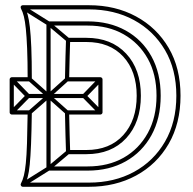

<svg xmlns="http://www.w3.org/2000/svg" viewBox="-20 -708 741 736"><path d="M174 -62V-618Q174 -621 168.5 -615.5Q163 -610 166 -610H316Q316 -610 316 -610Q316 -610 316 -610Q395 -610 454 -576.5Q513 -543 546.5 -483Q580 -423 580 -341Q580 -341 580 -341Q580 -341 580 -341Q580 -259 546.5 -198Q513 -137 454 -103.5Q395 -70 316 -70Q316 -70 316 -70Q316 -70 316 -70H166Q163 -70 168.5 -64.5Q174 -59 174 -62ZM246 -119 236 -131 161 -68Q161 -68 161.5 -68.5Q162 -69 162 -69L63 -7L71 7L170 -55Q171 -55 171 -55.5Q171 -56 171 -56ZM71 -687 63 -673 162 -611Q162 -611 161.5 -611.5Q161 -612 161 -612L236 -549L246 -561L171 -624Q171 -624 171 -624.5Q171 -625 170 -625ZM158 -62Q158 -59 160.5 -56.5Q163 -54 166 -54H316Q316 -54 316 -54Q316 -54 316 -54Q399 -54 462 -89.5Q525 -125 560.5 -189.5Q596 -254 596 -341Q596 -341 596 -341Q596 -341 596 -341Q596 -428 560.5 -492Q525 -556 462 -591Q399 -626 316 -626Q316 -626 316 -626Q316 -626 316 -626H166Q163 -626 160.5 -623.5Q158 -621 158 -618ZM303 -332V-348H87V-332ZM19 -283 31 -271 93 -334Q95 -336 95 -339.5Q95 -343 93 -346L31 -410L19 -398L81 -334Q83 -332 83 -340Q83 -348 81 -346ZM371 -398 359 -410 297 -346Q295 -343 295 -339.5Q295 -336 297 -334L359 -271L371 -283L309 -346Q307 -348 307 -340Q307 -332 309 -334ZM242 -398 232 -410 161 -346Q161 -346 161 -346Q161 -346 161 -346L89 -283L99 -271L171 -334Q171 -334 171 -334Q171 -334 171 -334ZM99 -410 89 -398 161 -334Q161 -334 161 -334Q161 -334 161 -334L232 -271L242 -283L171 -346Q171 -346 171 -346Q171 -346 171 -346ZM67 8H321Q422 8 501.5 -35Q581 -78 626.5 -156.5Q672 -235 672 -341Q672 -447 626.5 -524.5Q581 -602 501.5 -645Q422 -688 321 -688H67Q63 -688 60.5 -684.5Q58 -681 60 -676Q67 -663 71.5 -645Q76 -627 79 -598Q82 -569 84 -522Q86 -475 86 -404L94 -412H25Q22 -412 19.5 -409.5Q17 -407 17 -404V-277Q17 -274 19.5 -271.5Q22 -269 25 -269H94L86 -277Q85 -206 83.5 -159Q82 -112 79 -82.5Q76 -53 71.5 -35Q67 -17 60 -4Q58 0 60.5 4Q63 8 67 8ZM311 -547Q401 -547 452.5 -491Q504 -435 504 -341Q504 -247 452.5 -190Q401 -133 311 -133H241L249 -125Q248 -153 247 -190.5Q246 -228 245 -277L237 -269H365Q368 -269 370.5 -271.5Q373 -274 373 -277V-404Q373 -407 370.5 -409.5Q368 -412 365 -412H237L245 -404Q246 -453 247 -490Q248 -527 249 -555L241 -547ZM67 -8 74 4Q81 -10 86 -28.5Q91 -47 94 -77Q97 -107 99 -155.5Q101 -204 102 -277Q102 -280 99.5 -282.5Q97 -285 94 -285H25L33 -277V-404L25 -396H94Q97 -396 99.5 -398.5Q102 -401 102 -404Q102 -478 100 -526Q98 -574 94.5 -604Q91 -634 86 -652Q81 -670 74 -684L67 -672H321Q418 -672 493.5 -631Q569 -590 612.5 -516Q656 -442 656 -341Q656 -240 612.5 -165Q569 -90 493.5 -49Q418 -8 321 -8ZM311 -563H241Q238 -563 235.5 -561Q233 -559 233 -555Q232 -527 231 -490Q230 -453 229 -404Q229 -401 231.5 -398.5Q234 -396 237 -396H365L357 -404V-277L365 -285H237Q234 -285 231.5 -282.5Q229 -280 229 -277Q230 -228 231 -190.5Q232 -153 233 -125Q233 -121 235.5 -119Q238 -117 241 -117H311Q407 -117 463.5 -178Q520 -239 520 -341Q520 -442 463.5 -502.5Q407 -563 311 -563Z"/></svg>

Font: Tilt Prism
Style: Regular
Weight: 400
Version: Version 1.000